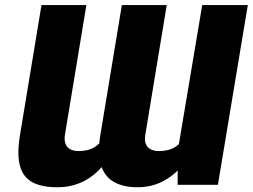

<svg xmlns="http://www.w3.org/2000/svg" viewBox="-20 -748 1023 777"><path d="M699.7 -139.6 798.3 -727.5H982.9L861.8 0H698.7ZM742.7 -246.1 791.5 -247.1Q779.3 -173.3 744.1 -115.2Q709 -57.1 656 -23.7Q603 9.8 536.6 9.8Q480 9.8 441.9 -11.2Q403.8 -32.2 388.7 -78.9Q373.5 -125.5 386.2 -202.1L473.1 -727.5H654.8L567.9 -202.1Q564.5 -183.1 569.1 -168.2Q573.7 -153.3 587.4 -145Q601.1 -136.7 623.5 -136.7Q660.6 -136.7 685.3 -150.9Q710 -165 723.9 -189.9Q737.8 -214.8 742.7 -246.1ZM417.5 -246.1 468.3 -247.1Q455.6 -171.4 421.1 -113.3Q386.7 -55.2 333.5 -22.7Q280.3 9.8 211.4 9.8Q147 9.8 109.4 -11.5Q71.8 -32.7 60.1 -79.3Q48.3 -126 61 -202.1L147.9 -727.5H329.6L242.7 -202.1Q239.7 -183.1 244.4 -168.2Q249 -153.3 262.5 -145Q275.9 -136.7 298.3 -136.7Q335.4 -136.7 359.6 -150.6Q383.8 -164.6 397.9 -189.2Q412.1 -213.9 417.5 -246.1Z"/></svg>

Font: Inter 24pt Black
Style: Italic
Weight: 900
Italic angle: -9.3988°
Designer: Rasmus Andersson
Foundry: rsms
Version: Version 4.001;git-66647c0bb